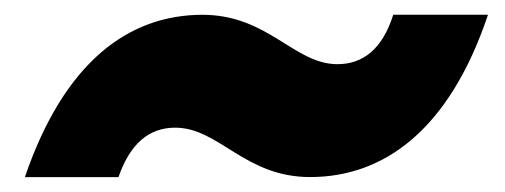

<svg xmlns="http://www.w3.org/2000/svg" viewBox="-20 -445 676 257"><path d="M13.3 -207.9H138.6C154.2 -253.1 179.8 -274.1 214.4 -274.1C273.4 -274.1 307.1 -208 395.1 -208C494.1 -208 581.6 -271.3 633.2 -425.3H506.4C491.8 -379.1 465.7 -359.1 431.6 -359.1C373.6 -359.1 339 -425.2 251 -425.2C152 -425.2 65.9 -361.9 13.3 -207.9Z"/></svg>

Font: Poppins Devanagari Thin
Style: Italic
Weight: 100
Italic angle: -10°
Designer: Ninad Kale (Devanagari), Jonny Pinhorn (Latin)
Foundry: Indian Type Foundry
Version: 4.005